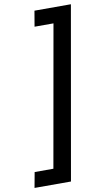

<svg xmlns="http://www.w3.org/2000/svg" viewBox="-120 -860 586 1069"><g transform="rotate(-10 173.5 -325.0)"><path d="M-15 161 1 74H107L248 -723H141L156 -811H362L191 161Z"/></g></svg>

Font: Ultramarine Medium
Style: Italic
Weight: 500
Italic angle: -10°
Designer: Colophon Foundry, Jonny Pinhorn
Foundry: Colophon Foundry
Version: Version 1.200; ttfautohint (v1.8.3)